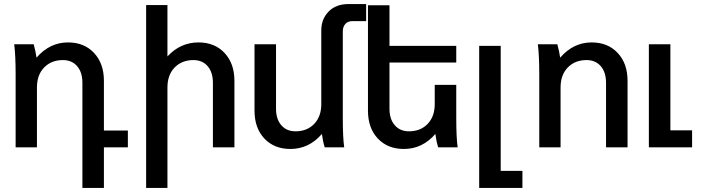

<svg xmlns="http://www.w3.org/2000/svg" viewBox="-20 -726 3461 946"><path d="M146 -508Q156 -471 160 -442Q225 -517 315 -517Q395 -517 443.5 -465Q492 -413 492 -328V-83H610V0H492V200H386V-318Q386 -370 360 -400Q334 -430 290 -430Q233 -430 197.5 -393.5Q162 -357 162 -295V0H57V-360Q57 -453 50 -508Z M805 -448Q869 -517 958 -517Q1038 -517 1086.5 -465Q1135 -413 1135 -328V0H1029V-318Q1029 -370 1003 -400Q977 -430 933 -430Q876 -430 840.5 -393.5Q805 -357 805 -295V200H700V-701H805Z M1669 -148Q1669 -46 1676 0H1580Q1571 -28 1566 -66Q1502 8 1411 8Q1331 8 1282.5 -43.5Q1234 -95 1234 -181V-508H1340V-190Q1340 -139 1366 -109Q1392 -79 1436 -79Q1493 -79 1528 -115.5Q1563 -152 1563 -213V-576Q1563 -632 1599 -669Q1635 -706 1697 -706H1784V-622H1717Q1694 -622 1681.5 -608Q1669 -594 1669 -571Z M2139 0Q2130 -28 2125 -66Q2061 8 1970 8Q1890 8 1841.5 -43.5Q1793 -95 1793 -181V-700H1899V-500H2228V-418H1899V-190Q1899 -139 1925 -109Q1951 -79 1995 -79Q2052 -79 2087 -115.5Q2122 -152 2122 -213V-308H2228V-148Q2228 -46 2235 0Z M2341 -500H2447V116H2554V200H2341Z M2726 -508Q2736 -471 2740 -442Q2805 -517 2895 -517Q2975 -517 3023.5 -465Q3072 -413 3072 -328V0H2966V-318Q2966 -370 2940 -400Q2914 -430 2870 -430Q2813 -430 2777.5 -393.5Q2742 -357 2742 -295V0H2637V-360Q2637 -453 2630 -508Z M3177 -508H3283V-84H3390V0H3177Z"/></svg>

Font: LT Superior Semi-bold
Style: Regular
Weight: 600
Designer: Daniel Lyons
Foundry: LyonsType
Version: Version 1.0